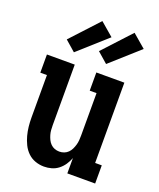

<svg xmlns="http://www.w3.org/2000/svg" viewBox="-144 -858 787 953"><g transform="rotate(20 250.0 -381.0)"><path d="M204 8Q180 8 157.5 0Q135 -8 118 -24.5Q101 -41 90.5 -62.5Q80 -84 74 -106.5Q68 -129 65.5 -152.5Q63 -176 63 -200V-424H28V-520H175V-200Q175 -187 176 -174.5Q177 -162 180.5 -150Q184 -138 189.5 -126.5Q195 -115 204 -106Q213 -97 225 -92.5Q237 -88 250 -88Q263 -88 275 -92.5Q287 -97 296 -106Q305 -115 310.5 -126.5Q316 -138 319.5 -150Q323 -162 324 -174.5Q325 -187 325 -200V-424H289V-520H437V-96H472V0H325V-81Q318 -62 306.5 -45Q295 -28 279 -15.5Q263 -3 243.5 2.5Q224 8 204 8ZM320 -576 265 -624 400 -770 470 -710ZM150 -576 95 -624 230 -770 300 -710Z"/></g></svg>

Font: Iosevka Gothic
Style: Bold
Weight: 700
Monospace: yes
Designer: Belleve Invis
Foundry: Belleve Invis
Version: Version 15.5.1; ttfautohint (v1.8.4)